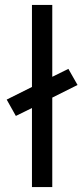

<svg xmlns="http://www.w3.org/2000/svg" viewBox="-20 -755 340 775"><path d="M109 0V-319L44 -287L7 -353L109 -404V-735H191V-445L256 -477L293 -412L191 -361V0Z"/></svg>

Font: Iosevka Aile
Style: Regular
Weight: 400
Designer: Belleve Invis
Foundry: Belleve Invis
Version: Version 28.0.1; ttfautohint (v1.8.4)